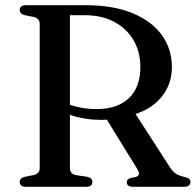

<svg xmlns="http://www.w3.org/2000/svg" viewBox="-20 -720 756 740"><path d="M642.5 -462Q642.5 -413 621 -373.8Q599.5 -334.5 560.2 -308.2Q521 -282 467 -272Q450 -269 434.8 -265.8Q419.5 -262.5 404.2 -260.2Q389 -258 370.5 -258Q339 -258 309.8 -262.5Q280.5 -267 255.8 -275.2Q231 -283.5 213.5 -295L217.5 -332.5Q232 -322 253.5 -314.8Q275 -307.5 300.2 -303.5Q325.5 -299.5 352 -299.5Q431.5 -299.5 476.2 -341.2Q521 -383 521 -461.5Q521 -519.5 494.8 -564.8Q468.5 -610 420.2 -635.8Q372 -661.5 305.5 -661.5H249.5V-72Q249.5 -61 255.2 -54.2Q261 -47.5 272.5 -45L317 -38.5Q327.5 -35.5 331.8 -30.8Q336 -26 336 -18.5Q336 0 311 0H80.5Q68 0 62 -5Q56 -10 56 -18.5Q56 -33.5 75 -38.5L108 -45Q120 -47.5 126.5 -54.2Q133 -61 133 -72V-628Q133 -639 126.5 -645.8Q120 -652.5 108 -655L75 -661.5Q56 -666.5 56 -681.5Q56 -690.5 62 -695.2Q68 -700 80.5 -700H309.5Q416.5 -700 490.8 -669.2Q565 -638.5 603.8 -584.8Q642.5 -531 642.5 -462ZM381.5 -275.5 497 -289 635.5 -74.5Q645 -60 655.8 -52Q666.5 -44 685.5 -39.5Q703 -35.5 708.5 -30.8Q714 -26 714 -18.5Q714 -10 707.8 -5Q701.5 0 688.5 0H493Q468.5 0 468.5 -18.5Q468.5 -24 472.2 -27.8Q476 -31.5 483.5 -34L502.5 -37.5Q514 -41.5 515.5 -48.5Q517 -55.5 509.5 -68Z"/></svg>

Font: Fraunces 10pt
Style: Regular
Weight: 400
Version: Version 1.000;[b76b70a41]